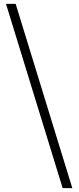

<svg xmlns="http://www.w3.org/2000/svg" viewBox="-20 -798 406 993"><path d="M354 175 61 -778H11L304 175Z"/></svg>

Font: Noto Serif TC Medium
Style: Regular
Weight: 500
Designer: Ryoko NISHIZUKA 西塚涼子 (kana & ideographs); Frank Grießhammer (Latin, Greek & Cyrillic); Wenlong ZHANG 张文龙 (bopomofo); San
Foundry: Adobe
Version: Version 2.001;hotconv 1.1.0;makeotfexe 2.6.0